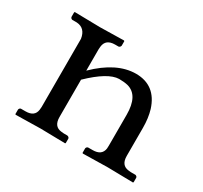

<svg xmlns="http://www.w3.org/2000/svg" viewBox="-99 -565 741 700"><g transform="rotate(30 271.5 -215.0)"><path d="M176.8 -71.8Q176.8 -32.2 209.5 -28.8Q214.8 -28.3 220.2 -27.8H234.9Q242.7 -26.4 244.1 -20V-1L242.2 1Q241.2 1 138.2 -1L34.2 1L32.2 -1V-20Q34.2 -26.9 40 -27.8H59.1Q97.2 -27.8 101.1 -59.1Q101.6 -65.4 102.1 -71.8V-357.9Q95.7 -399.4 59.1 -401.9H40Q33.2 -403.8 32.2 -410.2V-429.2L34.2 -431.2Q35.2 -431.2 141.1 -429.2L241.2 -431.2L243.2 -429.2V-410.2Q241.2 -403.3 234.9 -401.9H220.2Q181.6 -401.9 177.7 -368.7Q177.2 -363.3 176.8 -357.9V-267.1Q258.8 -347.7 339.8 -348.1Q423.3 -348.1 450.2 -263.2Q460 -230.5 460 -189.9V-71.8Q460 -32.2 492.7 -28.8Q498 -28.3 502.9 -27.8H522Q528.8 -25.9 529.8 -20V-1L527.8 1Q526.9 1 420.9 -1L316.9 1L314.9 -1V-20Q316.9 -26.9 323.2 -27.8H341.8Q379.9 -27.8 384.3 -59.1Q384.8 -65.4 384.8 -71.8V-201.2Q384.8 -282.7 333.5 -296.9Q317.4 -300.8 295.9 -300.8Q250 -299.8 176.8 -229Z"/></g></svg>

Font: Linux Biolinum O
Style: Regular
Weight: 400
Designer: Philipp H. Poll
Foundry: Philipp H. Poll
Version: Version 1.0.4